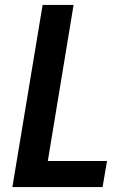

<svg xmlns="http://www.w3.org/2000/svg" viewBox="-20 -755 540 775"><path d="M30 0 152 -735H277L173 -105H412L394 0Z"/></svg>

Font: Iosevka SS04 Extrabold
Style: Italic
Weight: 800
Italic angle: -9°
Monospace: yes
Designer: Belleve Invis
Foundry: Belleve Invis
Version: Version 19.0.0; ttfautohint (v1.8.4)